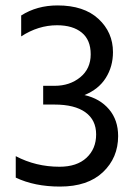

<svg xmlns="http://www.w3.org/2000/svg" viewBox="-20 -681 506 707"><path d="M415 -180Q415 -100 359 -47Q303 6 201 6Q107 6 38 -27V-106Q112 -67 199 -67Q263 -67 298.5 -100Q334 -133 334 -186Q334 -239 294.5 -267.5Q255 -296 181 -296H139V-365H181Q237 -365 275.5 -396.5Q314 -428 314 -481Q314 -534 281 -561Q248 -588 190 -588Q121 -588 58 -547V-624Q116 -661 192 -661Q289 -661 342.5 -611.5Q396 -562 396 -489Q396 -436 369.5 -394Q343 -352 291 -331Q348 -318 381.5 -278.5Q415 -239 415 -180Z"/></svg>

Font: Hind Vadodara
Style: Regular
Weight: 400
Designer: Hitesh Malaviya
Foundry: Indian Type Foundry
Version: Version 1.001;PS 1.0;hotconv 1.0.86;makeotf.lib2.5.63406; tt